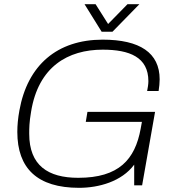

<svg xmlns="http://www.w3.org/2000/svg" viewBox="-20 -888 838 920"><path d="M648 -868H591L498 -773L438 -868H385L467 -736H519ZM359 12C453 12 563 -18 623 -99V0H661L723 -352H399L391 -304H660L654 -271C627 -124 550 -36 355 -36C210 -36 120 -95 120 -247C120 -273 120 -301 129 -353C164 -569 306 -650 472 -650C601 -650 691 -614 691 -499C691 -485 688 -466 685 -452H740C743 -472 745 -490 745 -508C745 -635 650 -698 472 -698C254 -698 112 -576 73 -359C66 -321 63 -287 63 -256C63 -81 159 12 359 12Z"/></svg>

Font: Archivo Thin
Style: Italic
Weight: 100
Italic angle: -10°
Designer: Hector Gatti
Foundry: Omnibus-Type
Version: Version 2.001